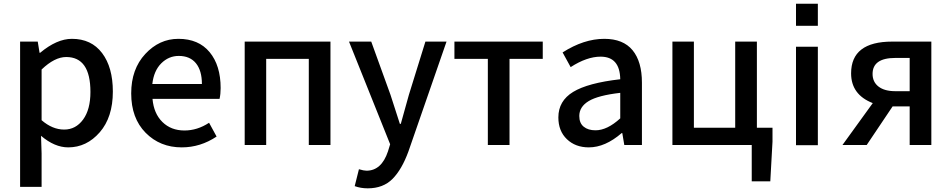

<svg xmlns="http://www.w3.org/2000/svg" viewBox="-20 -771 5059 1021"><path d="M86.9 222.7V-549.8H180.7L190.4 -490.2H193.4Q282.2 -564.5 362.3 -564.5Q465.8 -564.5 522.9 -488.8Q580.1 -413.1 580.1 -284.2Q580.1 -147.5 510.3 -67.4Q440.4 12.7 342.8 12.7Q270.5 12.7 198.2 -48.8L201.2 44.9V222.7ZM321.3 -82Q382.8 -82 421.9 -135.3Q460.9 -188.5 460.9 -282.2Q460.9 -467.8 332 -467.8Q270.5 -467.8 201.2 -401.4V-131.8Q258.8 -82 321.3 -82Z M946.3 12.7Q831.1 12.7 754.4 -64.9Q677.7 -142.6 677.7 -274.4Q677.7 -403.3 752.4 -483.9Q827.1 -564.5 928.7 -564.5Q1036.1 -564.5 1094.7 -493.7Q1153.3 -422.9 1153.3 -302.7Q1153.3 -270.5 1147.5 -245.1H791Q797.9 -167 843.8 -122.1Q889.6 -77.1 960.9 -77.1Q1029.3 -77.1 1091.8 -118.2L1131.8 -44.9Q1045.9 12.7 946.3 12.7ZM790 -324.2H1053.7Q1053.7 -395.5 1022 -434.6Q990.2 -473.6 930.7 -473.6Q877 -473.6 837.4 -434.1Q797.9 -394.5 790 -324.2Z M1281.2 0V-549.8H1737.3V0H1622.1V-458H1395.5V0Z M2354.5 -549.8 2152.3 33.2Q2117.2 129.9 2067.4 180.2Q2017.6 230.5 1935.5 230.5Q1898.4 230.5 1866.2 218.8L1888.7 128.9Q1915 136.7 1928.7 136.7Q2008.8 136.7 2043 34.2L2054.7 -3.9L1835.9 -549.8H1954.1L2056.6 -266.6Q2085.9 -174.8 2106.4 -112.3H2111.3L2154.3 -266.6L2242.2 -549.8Z M2574.2 0V-458H2396.5V-549.8H2866.2V-458H2689.5V0Z M3111.3 12.7Q3040 12.7 2994.6 -30.8Q2949.2 -74.2 2949.2 -146.5Q2949.2 -234.4 3027.8 -282.2Q3106.4 -330.1 3278.3 -349.6Q3276.4 -469.7 3173.8 -469.7Q3100.6 -469.7 3014.6 -414.1L2971.7 -492.2Q3085 -564.5 3193.4 -564.5Q3293.9 -564.5 3343.8 -503.9Q3393.6 -443.4 3393.6 -331.1V0H3299.8L3289.1 -63.5H3286.1Q3198.2 12.7 3111.3 12.7ZM3146.5 -78.1Q3209 -78.1 3278.3 -141.6V-277.3Q3160.2 -263.7 3110.4 -233.4Q3060.5 -203.1 3060.5 -154.3Q3060.5 -116.2 3084 -97.2Q3107.4 -78.1 3146.5 -78.1Z M4004.9 -91.8H4087.9V-17.6L4076.2 193.4H3977.5V0H3555.7V-549.8H3669.9V-91.8H3889.6V-549.8H4004.9Z M4212.9 -633.8V-751H4329.1V-633.8ZM4212.9 1V-522.5H4329.1V1Z M4817.4 -286.1V-462.9H4741.2Q4620.1 -462.9 4620.1 -377.9Q4620.1 -335 4651.9 -310.5Q4683.6 -286.1 4741.2 -286.1ZM4724.6 -549.8H4932.6V0H4817.4V-205.1H4728.5H4726.6L4588.9 0H4460L4621.1 -222.7Q4505.9 -267.6 4505.9 -380.9Q4505.9 -549.8 4724.6 -549.8Z"/></svg>

Font: Gen Shin Gothic Medium
Style: Regular
Weight: 500
Designer: [Source Han Sans]
Ryoko NISHIZUKA  (kana & ideographs); Paul D. Hunt (Latin, Greek & Cyrillic); Wenlong ZHANG  (bopomofo
Version: Version 1.002.20150607